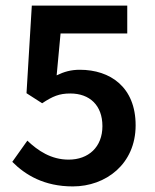

<svg xmlns="http://www.w3.org/2000/svg" viewBox="-20 -656 554 688"><path d="M241 12C359 12 466 -68 466 -207C466 -344 375 -406 266 -406C234 -406 210 -399 183 -386L197 -536H436V-636H94L75 -322L131 -286C169 -311 192 -321 232 -321C301 -321 347 -279 347 -204C347 -129 297 -84 226 -84C163 -84 116 -116 78 -152L24 -76C71 -29 138 12 241 12Z"/></svg>

Font: Source Sans Pro Semibold
Style: Regular
Weight: 600
Designer: Paul D. Hunt
Foundry: Adobe Systems Incorporated
Version: Version 3.006;hotconv 1.0.111;makeotfexe 2.5.65597